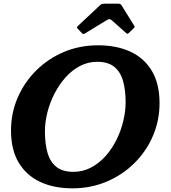

<svg xmlns="http://www.w3.org/2000/svg" viewBox="-20 -1012 930 1047"><path d="M425.5 -832.5Q429.5 -828 433 -826.8Q436.5 -825.5 443 -829.5L563.5 -903Q577.5 -912 588.5 -902.5L667 -832.5Q672.5 -828 674.8 -827.5Q677 -827 683.5 -833L708.5 -857.5Q713 -862 713.8 -864.8Q714.5 -867.5 712 -871.5L642.5 -983.5Q639.5 -988.5 635.2 -990.2Q631 -992 621 -992H553.5Q542.5 -992 537 -990.8Q531.5 -989.5 525.5 -983.5L406.5 -872Q400.5 -866 399.5 -863.8Q398.5 -861.5 403.5 -856ZM515 -765 510 -675Q569.5 -675 603.2 -647.5Q637 -620 651 -570.5Q665 -521 665 -455Q665 -405 652.2 -351.8Q639.5 -298.5 615 -249.2Q590.5 -200 555.5 -160.8Q520.5 -121.5 476.2 -98.2Q432 -75 380 -75L375 15Q475.5 15 562 -21.8Q648.5 -58.5 713.2 -122.8Q778 -187 814 -271Q850 -355 850 -450Q850 -554 808.8 -624.2Q767.5 -694.5 692 -729.8Q616.5 -765 515 -765ZM375 15 380 -75Q320.5 -75 286.8 -102.5Q253 -130 239 -179.5Q225 -229 225 -295Q225 -345 238.2 -398.2Q251.5 -451.5 276.8 -500.8Q302 -550 337 -589.5Q372 -629 415.8 -652Q459.5 -675 510 -675L515 -765Q414.5 -765 328.2 -728.5Q242 -692 177.2 -627.5Q112.5 -563 76.2 -479Q40 -395 40 -300Q40 -196 81.5 -126Q123 -56 198.2 -20.5Q273.5 15 375 15Z"/></svg>

Font: Besley
Style: Bold Italic
Weight: 700
Italic angle: -13°
Designer: Owen Earl
Foundry: indestructible type*
Version: Version 2.001